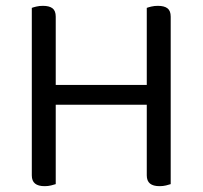

<svg xmlns="http://www.w3.org/2000/svg" viewBox="-20 -633 694 658"><path d="M89 -362H171V-2Q165 0 155 2.5Q145 5 133 5Q111 5 100 -4Q89 -13 89 -32ZM171 -295H89V-606Q94 -608 104.5 -610.5Q115 -613 127 -613Q149 -613 160 -604.5Q171 -596 171 -576ZM483 -362H565V-2Q559 0 549 2.5Q539 5 527 5Q505 5 494 -4Q483 -13 483 -32ZM565 -295H483V-606Q488 -608 498.5 -610.5Q509 -613 521 -613Q543 -613 554 -604.5Q565 -596 565 -576ZM526 -274H138V-342H526Z"/></svg>

Font: Baloo Bhaijaan 2
Style: Regular
Weight: 400
Designer: Sanskriti Dholi, Noopur Datye and Ek Type
Foundry: Ek Type
Version: Version 1.701